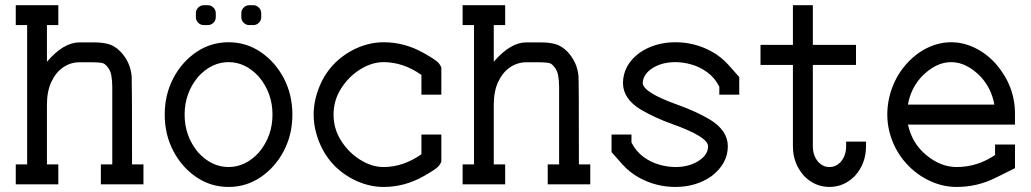

<svg xmlns="http://www.w3.org/2000/svg" viewBox="-20 -719 4021 749"><path d="M539.6 0H373.5V-77.6H418V-379.4Q418 -405.3 414.1 -426Q410.2 -446.8 395 -462.9Q390.1 -468.3 384.8 -471.2Q374.5 -476.1 334 -476.1H290.5Q255.9 -476.1 227.1 -456.8Q198.2 -437.5 180.7 -400.4Q163.1 -363.3 163.1 -311V-77.6H207.5V0H41.5V-77.6H85.9V-621.1H41.5V-698.7H207.5V-621.1H163.1V-478Q227.5 -553.7 290.5 -553.7H344.7Q378.9 -553.7 403.1 -547.1Q427.2 -540.5 449.7 -518.1Q489.3 -476.6 493.7 -420.4Q495.1 -396.5 495.1 -77.6H539.6Z M871.6 -67.4Q937.5 -67.4 989.7 -124Q1043 -187.5 1043 -272Q1043 -356.4 989.7 -419.9Q937.5 -476.6 871.6 -476.6Q805.7 -476.6 753.4 -419.9Q700.2 -356.4 700.2 -272Q700.2 -187.5 753.4 -124Q805.7 -67.4 871.6 -67.4ZM871.6 10.3Q802.7 10.3 746.3 -27.8Q689.9 -65.9 656.2 -129.9Q622.6 -193.8 622.6 -272Q622.6 -350.1 656.2 -414.1Q689.9 -478 746.3 -516.1Q802.7 -554.2 871.6 -554.2Q940.4 -554.2 996.8 -516.1Q1053.2 -478 1086.9 -414.1Q1120.6 -350.1 1120.6 -272Q1120.6 -193.8 1086.9 -129.9Q1053.2 -65.9 996.8 -27.8Q940.4 10.3 871.6 10.3ZM774.9 -621.1Q762.7 -621.1 753.4 -630.1Q744.1 -639.2 744.1 -652.3V-667.5Q744.1 -680.2 753.4 -689.5Q762.7 -698.7 774.9 -698.7H791Q803.2 -698.7 812.5 -689.5Q821.8 -680.2 821.8 -667.5V-652.3Q821.8 -639.2 812.5 -630.1Q803.2 -621.1 791 -621.1ZM952.1 -621.1Q939.9 -621.1 930.7 -630.1Q921.4 -639.2 921.4 -652.3V-667.5Q921.4 -680.2 930.7 -689.5Q939.9 -698.7 952.1 -698.7H968.3Q980.5 -698.7 989.7 -689.5Q999 -680.2 999 -667.5V-652.3Q999 -639.2 989.7 -630.1Q980.5 -621.1 968.3 -621.1Z M1476.6 10.3Q1426.3 10.3 1377.4 -10.3Q1328.6 -30.8 1288.6 -68.8Q1247.6 -109.4 1225.6 -163.8Q1203.6 -218.3 1203.6 -272Q1203.6 -325.7 1225.6 -380.1Q1247.6 -434.6 1288.6 -475.1Q1328.6 -513.2 1377.4 -533.7Q1426.3 -554.2 1476.6 -554.2Q1558.1 -554.2 1631.8 -512.7Q1682.6 -484.4 1691.9 -472.2Q1699.2 -462.9 1701.7 -455.6V-349.6H1624V-426.8Q1552.7 -476.6 1476.6 -476.6Q1430.7 -476.6 1385.5 -448.5Q1340.3 -420.4 1310.8 -374Q1281.2 -327.6 1281.2 -272Q1281.2 -216.3 1310.8 -169.9Q1340.3 -123.5 1385.5 -95.5Q1430.7 -67.4 1476.6 -67.4Q1552.7 -67.4 1624 -117.2V-194.3H1701.7V-88.4Q1699.2 -81.1 1691.9 -71.8Q1682.6 -59.6 1631.8 -31.2Q1558.1 10.3 1476.6 10.3Z M2282.7 0H2116.7V-77.6H2161.1V-379.4Q2161.1 -405.3 2157.2 -426Q2153.3 -446.8 2138.2 -462.9Q2133.3 -468.3 2127.9 -471.2Q2117.7 -476.1 2077.1 -476.1H2033.7Q1999 -476.1 1970.2 -456.8Q1941.4 -437.5 1923.8 -400.4Q1906.2 -363.3 1906.2 -311V-77.6H1950.7V0H1784.7V-77.6H1829.1V-621.1H1784.7V-698.7H1950.7V-621.1H1906.2V-478Q1970.7 -553.7 2033.7 -553.7H2087.9Q2122.1 -553.7 2146.2 -547.1Q2170.4 -540.5 2192.9 -518.1Q2232.4 -476.6 2236.8 -420.4Q2238.3 -396.5 2238.3 -77.6H2282.7Z M2614.7 10.3Q2539.6 10.3 2474.1 -25.4Q2436 -46.4 2408.2 -77.6L2365.7 -125.5V-194.3H2443.4V-163.1Q2461.4 -127.9 2490.2 -106.9Q2519 -85.9 2551.8 -76.7Q2584.5 -67.4 2614.7 -67.4Q2667.5 -67.4 2704.8 -91.1Q2742.2 -114.7 2742.2 -148.4Q2742.2 -185.5 2601.6 -235.4Q2535.2 -259.3 2480.5 -291Q2410.2 -333.5 2410.2 -395.5Q2411.1 -464.8 2473.1 -511.7Q2533.7 -554.2 2614.7 -554.2Q2689.9 -554.2 2755.4 -518.6Q2793.5 -497.6 2821.3 -466.3L2863.8 -418.5V-349.6H2786.1V-380.9Q2768.1 -416 2739.3 -437Q2710.4 -458 2677.7 -467.3Q2645 -476.6 2614.7 -476.6Q2562 -476.6 2525.4 -453.1Q2488.8 -429.7 2487.3 -395.5Q2487.3 -358.4 2627.9 -308.6Q2694.3 -284.7 2749 -252.9Q2819.3 -210 2819.3 -148.4Q2819.3 -81.1 2756.3 -32.2Q2695.8 10.3 2614.7 10.3Z M3280.8 -166.5H3358.4V-148.4Q3358.4 -80.6 3314.5 -32.2Q3272 10.3 3215.8 10.3Q3159.2 10.3 3117.2 -32.2Q3073.2 -80.6 3073.2 -148.4V-465.8H2946.8V-543.9H3073.2V-698.7H3150.9V-543.9H3319.3V-465.8H3150.9V-148.4Q3150.9 -110.8 3173.3 -85.9Q3191.4 -67.4 3215.8 -67.4Q3240.2 -67.4 3258.3 -85.9Q3280.8 -110.8 3280.8 -148.4Z M3858.9 -311Q3848.6 -372.1 3806.6 -418.9Q3751 -476.6 3690.4 -476.6Q3629.9 -476.6 3574.2 -418.9Q3532.2 -372.1 3522 -311ZM3711.4 10.3Q3661.1 10.3 3612.5 -11Q3564 -32.2 3524.9 -71.3Q3484.4 -112.3 3462.9 -164.8Q3441.4 -217.3 3441.4 -272Q3441.4 -326.2 3460.9 -378.2Q3480.5 -430.2 3517.1 -470.7Q3553.7 -511.2 3598.6 -532.7Q3643.6 -554.2 3690.4 -554.2Q3737.3 -554.2 3782.2 -532.7Q3827.1 -511.2 3863.8 -471.2Q3939.5 -384.3 3939.5 -275.4V-232.9H3522Q3538.1 -159.2 3594.2 -113.3Q3650.4 -67.4 3711.4 -67.4Q3793 -67.4 3861.8 -114.3V-155.3H3939.5V-63L3861.8 -24.4Q3791.5 10.3 3711.4 10.3Z"/></svg>

Font: Turpis
Style: Regular
Weight: 400
Designer: GGBotNet
Foundry: f0n7
Version: 1.00